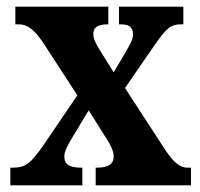

<svg xmlns="http://www.w3.org/2000/svg" viewBox="-20 -556 599 576"><path d="M11 0H227V-53H224C187 -53 173 -64 173 -86C173 -103 183 -119 193 -137L246 -225L290 -155C316 -116 321 -101 321 -86C321 -64 305 -53 271 -53H267V0H553V-53H542C521 -53 501 -68 476 -106L355 -292L442 -418C478 -470 491 -483 523 -483H530V-536H337V-483H341C364 -483 379 -477 379 -453C379 -435 368 -420 356 -398L321 -339L278 -408C266 -428 260 -440 260 -454C260 -470 268 -483 302 -483H305V-536H26V-483H37C63 -483 84 -465 108 -430L212 -270L108 -117C73 -68 58 -53 18 -53H11Z"/></svg>

Font: Noto Serif Hebrew ExtraCondensed ExtraBold
Style: Regular
Weight: 800
Width: 2
Designer: Monotype Design Team
Foundry: Monotype Imaging Inc.
Version: Version 2.004